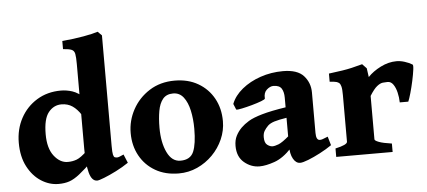

<svg xmlns="http://www.w3.org/2000/svg" viewBox="-49 -801 2046 919"><g transform="rotate(-5 974.0 -341.5)"><path d="M536.6 -59.1Q509.3 -40.5 476.6 -23.9Q443.8 -7.3 417.7 2.9Q391.6 13.2 383.3 13.2Q356.9 13.2 345.7 -29.3Q334.5 -71.8 334.5 -143.6V-550.8Q334.5 -584 331.5 -599.6Q328.6 -615.2 316.2 -620.6Q303.7 -626 274.9 -627.9V-667Q331.5 -671.9 377.7 -680.2Q423.8 -688.5 447.3 -696.3L466.3 -677.2V-146Q466.3 -114.7 469 -103.8Q471.7 -92.8 476.6 -90.8Q482.4 -88.4 489.7 -88.9Q497.1 -89.4 519.5 -100.1ZM367.7 -84.5Q326.7 -44.9 299.8 -23.7Q272.9 -2.4 250.2 5.4Q227.5 13.2 197.8 13.2Q153.8 13.2 114.3 -12.2Q74.7 -37.6 49.8 -85.2Q24.9 -132.8 24.9 -199.2Q24.9 -264.6 53.2 -317.1Q81.5 -369.6 131.8 -400.4Q182.1 -431.2 247.1 -431.2Q274.4 -431.2 301.8 -422.4Q329.1 -413.6 364.3 -382.8Q364.3 -356 358.2 -335.2Q352.1 -314.5 337.4 -306.2Q319.3 -334.5 296.9 -349.9Q274.4 -365.2 244.1 -365.2Q207 -365.2 181.9 -334.2Q156.7 -303.2 156.7 -229Q156.7 -161.1 185.3 -124.5Q213.9 -87.9 251 -87.9Q274.4 -87.9 294.2 -95.5Q314 -103 345.7 -133.3Q349.6 -131.3 354.5 -120.1Q359.4 -108.9 363.3 -97.9Q367.2 -86.9 367.7 -84.5Z M1007.3 -217.8Q1007.3 -172.9 989 -131.3Q970.7 -89.8 938.7 -57.4Q906.7 -24.9 865 -5.9Q823.2 13.2 775.9 13.2Q711.4 13.2 663.6 -14.4Q615.7 -42 589.1 -90.1Q562.5 -138.2 562.5 -199.2Q562.5 -258.8 591.3 -311.8Q620.1 -364.7 672.1 -397.9Q724.1 -431.2 793.5 -431.2Q858.4 -431.2 906.2 -403.3Q954.1 -375.5 980.7 -327.4Q1007.3 -279.3 1007.3 -217.8ZM867.7 -193.4Q867.7 -240.7 858.9 -281Q850.1 -321.3 831.1 -345.9Q812 -370.6 781.2 -370.6Q749 -370.6 731.9 -349.9Q714.8 -329.1 708.5 -293.2Q702.1 -257.3 702.1 -212.4Q702.1 -141.6 724.9 -94.2Q747.6 -46.9 788.6 -46.9Q836.4 -46.9 852.1 -83.7Q867.7 -120.6 867.7 -193.4Z M1512.7 -58.1Q1487.3 -40.5 1456.1 -24.2Q1424.8 -7.8 1397.9 2.7Q1371.1 13.2 1358.4 13.2Q1338.4 13.2 1325.2 -10Q1312 -33.2 1312 -73.2V-304.2Q1312 -331.1 1301.8 -347.7Q1291.5 -364.3 1263.2 -364.7Q1246.6 -364.7 1230.5 -350.3Q1214.4 -335.9 1216.8 -308.6Q1217.3 -304.2 1198 -296.9Q1178.7 -289.6 1152.3 -282.2Q1126 -274.9 1103.8 -270.3Q1081.5 -265.6 1075.7 -267.1L1064 -295.4Q1079.1 -334.5 1116.7 -365.2Q1154.3 -396 1205.8 -413.6Q1257.3 -431.2 1314 -431.2Q1383.8 -431.2 1413.8 -397.5Q1443.8 -363.8 1443.8 -317.4V-123Q1443.8 -87.9 1461.9 -87.9Q1468.3 -87.9 1475.3 -90.3Q1482.4 -92.8 1500.5 -100.1ZM1316.4 -208Q1272.9 -201.2 1252.4 -194.6Q1231.9 -188 1221.2 -177.7Q1209.5 -166 1202.4 -154.1Q1195.3 -142.1 1195.3 -124Q1195.3 -96.7 1208.5 -86.9Q1221.7 -77.1 1233.4 -77.1Q1244.6 -77.1 1262.7 -84Q1280.8 -90.8 1316.4 -121.6L1319.8 -61.5Q1277.8 -16.1 1235.8 -1.5Q1193.8 13.2 1163.6 13.2Q1123 13.2 1090.1 -14.4Q1057.1 -42 1057.1 -94.2Q1057.1 -122.1 1067.6 -142.6Q1078.1 -163.1 1094.7 -179.7Q1109.4 -194.3 1131.8 -208Q1154.3 -221.7 1197.3 -234.1Q1240.2 -246.6 1316.4 -258.3Z M1935.1 -408.7Q1939.5 -406.2 1936.5 -383.8Q1933.6 -361.3 1927 -330.8Q1920.4 -300.3 1912.6 -272.9Q1904.8 -245.6 1899.4 -233.4H1858.4Q1857.9 -257.8 1852.3 -281.2Q1846.7 -304.7 1835.9 -320.3Q1825.2 -335.9 1808.6 -335.9Q1798.3 -335.9 1785.6 -334.5Q1772.9 -333 1757.6 -320.8Q1742.2 -308.6 1722.2 -276.4V-67.9Q1722.2 -61.5 1741.9 -54Q1761.7 -46.4 1803.7 -40.5V0H1532.7V-40.5Q1590.3 -53.2 1590.3 -67.9V-291.5Q1590.3 -321.3 1586.9 -333.3Q1583.5 -345.2 1579.6 -349.1Q1573.7 -354.5 1565.7 -356.9Q1557.6 -359.4 1532.7 -361.3V-400.4Q1573.7 -405.8 1597.9 -409.4Q1622.1 -413.1 1643.1 -418Q1664.1 -422.9 1694.8 -431.2L1715.3 -409.7L1721.2 -367.2Q1745.6 -393.1 1783.4 -412.1Q1821.3 -431.2 1859.9 -431.2Q1878.4 -431.2 1898.7 -424.8Q1918.9 -418.5 1935.1 -408.7Z"/></g></svg>

Font: Dai Banna SIL
Style: Bold
Weight: 700
Designer: Victor Gaultney
Foundry: SIL International
Version: Version 4.000